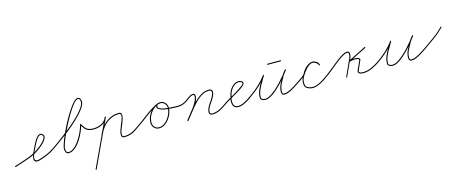

<svg xmlns="http://www.w3.org/2000/svg" viewBox="-50 -1201 5056 2127"><g transform="rotate(-15 2477.5 -137.0)"><path d="M4 13Q-2 14 -4 9Q-5 3 0 1Q79 -23 155.5 -50Q232 -77 298 -128Q306 -133 323.5 -148Q341 -163 358 -181.5Q375 -200 382 -218.5Q389 -237 376 -250Q376 -250 376 -250Q376 -250 376 -250Q362 -263 348.5 -257.5Q335 -252 322.5 -237Q310 -222 301 -205.5Q292 -189 287 -180Q281 -167 268 -143Q255 -119 243 -91.5Q231 -64 226 -41Q221 -18 230.5 -5.5Q240 7 272 0Q272 0 272 0Q271 0 271 0Q322 -14 365.5 -33Q409 -52 454 -82Q459 -85 462 -80Q465 -75 460 -72Q415 -41 370.5 -22Q326 -3 275 12Q275 12 274 12Q274 12 274 12Q236 20 223 7Q210 -6 213.5 -31.5Q217 -57 229.5 -87Q242 -117 256 -144Q270 -171 277 -186Q282 -198 293.5 -216.5Q305 -235 319.5 -250.5Q334 -266 350.5 -270.5Q367 -275 384 -258Q384 -258 384 -258Q384 -258 384 -258Q401 -242 395.5 -221.5Q390 -201 372.5 -180Q355 -159 335.5 -142.5Q316 -126 306 -118Q238 -66 161 -39Q84 -12 4 13Q4 13 4 13Q4 13 4 13Z M452 -74Q449 -78 454 -82Q477 -98 518 -127.5Q559 -157 607.5 -194Q656 -231 705 -272.5Q754 -314 794.5 -355Q835 -396 860 -433Q885 -470 885 -499Q885 -511 880 -523.5Q875 -536 860 -536Q842 -536 814.5 -505.5Q787 -475 755.5 -425Q724 -375 693 -316.5Q662 -258 636.5 -202Q611 -146 595.5 -102.5Q580 -59 580 -40Q580 -26 586.5 -10.5Q593 5 609 5Q639 5 666 -14.5Q693 -34 717 -65Q741 -96 760.5 -131.5Q780 -167 793 -200.5Q806 -234 811 -256Q812 -260 816 -261Q820 -261 822 -258Q838 -231 852 -213Q866 -195 887 -186Q908 -177 943 -177Q949 -177 949 -171Q949 -165 943 -165Q906 -165 883 -174.5Q860 -184 844 -203.5Q828 -223 812 -252Q810 -255 817 -256Q824 -257 823 -254Q817 -229 803.5 -194.5Q790 -160 770 -123Q750 -86 724.5 -54Q699 -22 670 -2.5Q641 17 609 17Q587 17 577.5 -2Q568 -21 568 -40Q568 -60 583.5 -105Q599 -150 625 -208Q651 -266 683 -325.5Q715 -385 748 -435.5Q781 -486 810 -517Q839 -548 860 -548Q880 -548 888.5 -532Q897 -516 897 -499Q897 -468 872 -430Q847 -392 806 -350Q765 -308 716 -266Q667 -224 617.5 -186.5Q568 -149 526.5 -119Q485 -89 460 -72Q456 -69 452 -74Z M943 -165Q937 -165 937 -171Q937 -177 943 -177Q992 -177 1035 -197.5Q1078 -218 1097 -267Q1097 -267 1097 -267Q1097 -267 1097 -267Q1100 -272 1105 -270Q1111 -268 1109 -262Q1088 -210 1042 -187.5Q996 -165 943 -165Q943 -165 943 -165Q943 -165 943 -165ZM1106 -270Q1111 -267 1108 -262Q1046 -129 984 4Q922 137 860 271Q860 271 860 271Q860 271 860 271Q858 276 852 273Q847 271 850 265Q912 132 974 -1Q1036 -134 1098 -267Q1100 -272 1106 -270ZM1013 -71Q1007 -74 1009 -79Q1027 -124 1055.5 -163Q1084 -202 1124 -229Q1184 -270 1255 -270Q1279 -270 1285.5 -256.5Q1292 -243 1289 -222.5Q1286 -202 1279 -182.5Q1272 -163 1268 -152Q1263 -140 1253 -116.5Q1243 -93 1235 -67.5Q1227 -42 1229.5 -24Q1232 -6 1253 -6Q1291 -6 1320.5 -16.5Q1350 -27 1376 -44Q1402 -61 1432 -82Q1436 -85 1440 -80Q1443 -76 1438 -72Q1408 -51 1381 -33Q1354 -15 1323.5 -4.5Q1293 6 1253 6Q1231 6 1223 -7Q1215 -20 1217.5 -40Q1220 -60 1227.5 -82.5Q1235 -105 1243.5 -125Q1252 -145 1256 -156Q1259 -164 1266 -180.5Q1273 -197 1277 -215Q1281 -233 1277 -245.5Q1273 -258 1255 -258Q1188 -258 1130 -219Q1092 -193 1064.5 -155Q1037 -117 1021 -75Q1018 -69 1013 -71Z M1430 -74Q1427 -79 1432 -82Q1494 -125 1556 -173Q1618 -221 1687 -255Q1692 -257 1695 -252Q1697 -247 1692 -244Q1643 -221 1612 -173Q1581 -125 1581 -71Q1581 -42 1600 -21.5Q1619 -1 1649 -1Q1680 -1 1707 -18.5Q1734 -36 1754.5 -64Q1775 -92 1786.5 -123.5Q1798 -155 1798 -183Q1798 -209 1780 -231.5Q1762 -254 1734 -254Q1723 -254 1709 -251Q1695 -248 1691 -236Q1691 -236 1691 -236Q1691 -236 1691 -236Q1684 -218 1702.5 -206.5Q1721 -195 1753 -189Q1785 -183 1819.5 -180.5Q1854 -178 1881 -177.5Q1908 -177 1916 -177Q1916 -177 1916 -177Q1916 -177 1916 -177Q1922 -177 1922 -171Q1922 -165 1916 -165Q1905 -165 1875.5 -165.5Q1846 -166 1809.5 -169Q1773 -172 1740 -180Q1707 -188 1689 -202.5Q1671 -217 1679 -240Q1679 -240 1679 -240Q1679 -240 1679 -240Q1685 -257 1702 -261.5Q1719 -266 1734 -266Q1767 -266 1788.5 -240Q1810 -214 1810 -183Q1810 -152 1797.5 -118.5Q1785 -85 1763 -55.5Q1741 -26 1712 -7.5Q1683 11 1649 11Q1614 11 1591.5 -13Q1569 -37 1569 -71Q1569 -129 1602 -180Q1635 -231 1687 -255Q1692 -257 1695 -252Q1697 -247 1692 -244Q1624 -211 1562.5 -163Q1501 -115 1438 -72Q1433 -69 1430 -74Z M1916 -165Q1910 -165 1910 -171Q1910 -177 1916 -177Q1941 -177 1963 -185Q1985 -193 2006 -206Q2020 -215 2036 -228Q2052 -241 2069 -251Q2086 -261 2103 -261Q2130 -261 2130 -233Q2130 -202 2114 -169Q2098 -136 2074 -103.5Q2050 -71 2024.5 -41.5Q1999 -12 1981 14Q1977 18 1972 15Q1968 11 1971 6Q1988 -17 2013 -47Q2038 -77 2062 -109.5Q2086 -142 2102 -174Q2118 -206 2118 -233Q2118 -249 2103 -249Q2088 -249 2072 -239Q2056 -229 2040.5 -216.5Q2025 -204 2012 -196Q1990 -182 1966 -173.5Q1942 -165 1916 -165Q1916 -165 1916 -165Q1916 -165 1916 -165ZM1981 14Q1977 18 1972 15Q1968 11 1971 6Q2002 -29 2036 -74.5Q2070 -120 2109.5 -162.5Q2149 -205 2193.5 -233Q2238 -261 2288 -261Q2303 -261 2315 -252.5Q2327 -244 2327 -227Q2327 -206 2315 -180.5Q2303 -155 2287 -131.5Q2271 -108 2259 -90Q2249 -74 2241 -54.5Q2233 -35 2233 -16Q2233 -6 2241 -1Q2249 4 2258 4Q2313 2 2357.5 -25Q2402 -52 2445 -82Q2445 -82 2445 -82Q2445 -82 2445 -82Q2449 -85 2453 -80Q2456 -76 2451 -72Q2407 -41 2361 -13.5Q2315 14 2259 16Q2244 16 2232.5 8Q2221 0 2221 -16Q2221 -37 2229.5 -58Q2238 -79 2249 -97Q2260 -113 2275.5 -136Q2291 -159 2303 -183Q2315 -207 2315 -227Q2315 -239 2306.5 -244Q2298 -249 2288 -249Q2240 -249 2197 -221.5Q2154 -194 2115.5 -151.5Q2077 -109 2043.5 -64.5Q2010 -20 1981 14Q1981 14 1981 14Q1981 14 1981 14Z M2451 -72Q2447 -69 2443 -74Q2440 -78 2445 -82Q2454 -89 2479.5 -103Q2505 -117 2536.5 -135.5Q2568 -154 2598 -173Q2628 -192 2647.5 -207.5Q2667 -223 2667 -232Q2667 -244 2653.5 -249.5Q2640 -255 2631 -255Q2601 -255 2577 -236.5Q2553 -218 2537 -190.5Q2521 -163 2516 -137Q2516 -137 2516 -137Q2516 -136 2516 -136Q2510 -119 2506.5 -102Q2503 -85 2503 -66Q2503 -39 2514.5 -20.5Q2526 -2 2556 -2Q2585 -2 2615 -15.5Q2645 -29 2673 -47.5Q2701 -66 2724 -82Q2724 -82 2724 -82Q2724 -82 2724 -82Q2728 -85 2732 -80Q2735 -76 2730 -72Q2707 -55 2678 -36Q2649 -17 2618 -3.5Q2587 10 2556 10Q2521 10 2506 -12Q2491 -34 2491 -66Q2491 -86 2495 -103.5Q2499 -121 2504 -140Q2504 -140 2504 -139Q2504 -139 2504 -139Q2510 -168 2527.5 -197.5Q2545 -227 2571.5 -247Q2598 -267 2631 -267Q2646 -267 2662.5 -258Q2679 -249 2679 -232Q2679 -220 2659.5 -202.5Q2640 -185 2610 -166Q2580 -147 2548 -128.5Q2516 -110 2489.5 -95Q2463 -80 2451 -72Q2451 -72 2451 -72Q2451 -72 2451 -72Z M2729 -72Q2724 -69 2721 -74Q2718 -79 2723 -82Q2775 -118 2823.5 -163Q2872 -208 2909 -260Q2912 -265 2917 -262Q2922 -259 2919 -254Q2901 -222 2878.5 -184.5Q2856 -147 2839.5 -108.5Q2823 -70 2823 -32Q2823 -13 2838 -7Q2853 -1 2868 -1Q2895 -1 2927.5 -20.5Q2960 -40 2995 -71Q3030 -102 3062 -137Q3094 -172 3120 -204Q3146 -236 3160 -256Q3163 -261 3168 -258Q3173 -254 3170 -249Q3159 -236 3148 -222.5Q3137 -209 3128 -194Q3128 -194 3128 -194Q3128 -194 3128 -194Q3108 -157 3086.5 -115.5Q3065 -74 3065 -30Q3065 -19 3068 -13Q3068 -13 3068 -13Q3068 -13 3068 -13Q3072 -6 3076 -4.5Q3080 -3 3088 -3Q3111 -3 3142 -17.5Q3173 -32 3203 -50.5Q3233 -69 3251 -82Q3255 -85 3259 -80Q3262 -76 3257 -72Q3238 -59 3207.5 -39.5Q3177 -20 3145 -5.5Q3113 9 3088 9Q3077 9 3070 6Q3063 3 3058 -7Q3058 -7 3058 -7Q3058 -7 3058 -7Q3053 -16 3053 -30Q3053 -76 3075 -118.5Q3097 -161 3118 -200Q3118 -200 3118 -200Q3118 -200 3118 -200Q3126 -215 3137.5 -229Q3149 -243 3160 -257Q3164 -261 3169 -258Q3173 -254 3170 -250Q3154 -228 3128 -195Q3102 -162 3069 -126.5Q3036 -91 3000.5 -59.5Q2965 -28 2931 -8.5Q2897 11 2868 11Q2848 11 2829.5 1.5Q2811 -8 2811 -32Q2811 -71 2827.5 -111Q2844 -151 2867 -188.5Q2890 -226 2909 -260Q2912 -265 2917 -262Q2922 -258 2919 -254Q2881 -200 2832 -154.5Q2783 -109 2729 -72Q2729 -72 2729 -72Q2729 -72 2729 -72ZM2991 -358Q2985 -358 2985 -364Q2985 -370 2991 -370Q3028 -370 3065 -370Q3102 -370 3139 -370Q3139 -370 3139 -370Q3139 -370 3139 -370Q3145 -370 3145 -364Q3145 -358 3139 -358Q3102 -358 3065 -358Q3028 -358 2991 -358Q2991 -358 2991 -358Q2991 -358 2991 -358Z M3256 -72Q3251 -69 3248 -74Q3245 -79 3250 -82Q3262 -90 3283.5 -103.5Q3305 -117 3324.5 -132.5Q3344 -148 3350 -160Q3360 -184 3381.5 -209Q3403 -234 3430 -249.5Q3457 -265 3486 -262Q3486 -262 3486 -262Q3487 -262 3487 -262Q3510 -255 3525.5 -246Q3541 -237 3549 -211Q3550 -205 3545 -203Q3539 -201 3537 -207Q3533 -219 3527 -226Q3527 -226 3527 -226Q3527 -226 3527 -226Q3523 -229 3520 -232Q3517 -235 3513 -238Q3513 -238 3513 -238Q3512 -238 3512 -238Q3487 -257 3461.5 -249Q3436 -241 3413 -218.5Q3390 -196 3372 -170Q3354 -144 3344 -127Q3344 -127 3344 -127Q3344 -127 3344 -127Q3333 -107 3329 -82.5Q3325 -58 3330 -35Q3334 -16 3352 -6.5Q3370 3 3387 6Q3387 6 3387 6Q3387 6 3387 6Q3424 13 3461.5 -1.5Q3499 -16 3533.5 -39Q3568 -62 3596 -82Q3596 -82 3596 -82Q3596 -82 3596 -82Q3600 -85 3604 -80Q3607 -76 3602 -72Q3573 -51 3537 -27.5Q3501 -4 3462.5 10.5Q3424 25 3385 18Q3385 18 3385 18Q3385 18 3385 18Q3364 14 3343.5 2Q3323 -10 3318 -33Q3313 -57 3317.5 -84Q3322 -111 3334 -133Q3334 -133 3334 -133Q3334 -133 3334 -133Q3346 -153 3365.5 -181Q3385 -209 3410 -232Q3435 -255 3463 -262Q3491 -269 3520 -248Q3520 -248 3519 -248Q3519 -248 3519 -248Q3524 -245 3528 -241.5Q3532 -238 3535 -234Q3535 -234 3535 -234Q3535 -234 3535 -234Q3544 -225 3549 -211Q3551 -206 3545 -204Q3539 -202 3537 -207Q3530 -230 3517 -237.5Q3504 -245 3483 -250Q3483 -250 3484 -250Q3484 -250 3484 -250Q3459 -253 3434 -238Q3409 -223 3389.5 -200Q3370 -177 3360 -156Q3354 -141 3334 -125Q3314 -109 3292 -95Q3270 -81 3256 -72Q3256 -72 3256 -72Q3256 -72 3256 -72Z M3602 -72Q3597 -69 3594 -74Q3591 -79 3596 -82Q3615 -96 3643.5 -119Q3672 -142 3703.5 -168Q3735 -194 3766.5 -217.5Q3798 -241 3826 -256Q3854 -271 3873 -271Q3904 -271 3904 -241Q3904 -213 3890.5 -184Q3877 -155 3865 -130Q3850 -97 3835 -64Q3820 -31 3805 2Q3803 8 3798 5Q3792 3 3795 -2Q3810 -35 3825 -68Q3840 -101 3855 -134Q3865 -159 3878.5 -186.5Q3892 -214 3892 -241Q3892 -259 3873 -259Q3856 -259 3829 -244Q3802 -229 3771 -206Q3740 -183 3708.5 -157Q3677 -131 3649 -108Q3621 -85 3602 -72Q3602 -72 3602 -72Q3602 -72 3602 -72ZM4076 -270Q4082 -273 4084 -267Q4087 -262 4082 -259Q4030 -233 3979 -207.5Q3928 -182 3877 -156Q3872 -153 3869 -159Q3867 -165 3872 -167Q3889 -172 3906.5 -175Q3924 -178 3942 -177Q3942 -177 3942 -177Q3942 -177 3942 -177Q3952 -177 3967.5 -174Q3983 -171 3992 -162.5Q4001 -154 3993 -137Q3993 -137 3993 -137Q3993 -138 3993 -138Q3983 -114 3972 -90Q3961 -66 3950 -42Q3950 -42 3950 -41Q3950 -41 3950 -41Q3942 -25 3948 -17.5Q3954 -10 3966.5 -8Q3979 -6 3991 -6Q4042 -6 4092 -30Q4142 -54 4183 -82Q4183 -82 4183 -82Q4183 -82 4183 -82Q4187 -85 4191 -80Q4194 -76 4189 -72Q4148 -43 4096 -18.5Q4044 6 3991 6Q3974 6 3958.5 2Q3943 -2 3936 -13.5Q3929 -25 3939 -47Q3939 -47 3939 -47Q3939 -46 3939 -46Q3950 -70 3961 -94Q3972 -118 3983 -142Q3983 -142 3983 -143Q3983 -143 3983 -143Q3987 -153 3979 -157.5Q3971 -162 3959.5 -163.5Q3948 -165 3942 -165Q3942 -165 3942 -165Q3942 -165 3942 -165Q3925 -166 3908.5 -163Q3892 -160 3876 -155Q3871 -154 3868 -159Q3866 -164 3871 -167Q3923 -192 3974 -218Q4025 -244 4076 -270Q4076 -270 4076 -270Q4076 -270 4076 -270Z M4188 -72Q4183 -69 4180 -74Q4177 -79 4182 -82Q4234 -118 4282.5 -163Q4331 -208 4368 -260Q4371 -265 4376 -262Q4381 -259 4378 -254Q4360 -222 4337.5 -184.5Q4315 -147 4298.5 -108.5Q4282 -70 4282 -32Q4282 -13 4297 -7Q4312 -1 4327 -1Q4354 -1 4386.5 -20.5Q4419 -40 4454 -71Q4489 -102 4521 -137Q4553 -172 4579 -204Q4605 -236 4619 -256Q4622 -261 4627 -258Q4632 -254 4629 -249Q4618 -236 4607 -222.5Q4596 -209 4587 -194Q4587 -194 4587 -194Q4587 -194 4587 -194Q4567 -157 4545.5 -115.5Q4524 -74 4524 -30Q4524 -19 4527 -13Q4527 -13 4527 -13Q4527 -13 4527 -13Q4531 -6 4535 -4.5Q4539 -3 4547 -3Q4570 -3 4601 -17.5Q4632 -32 4662 -50.5Q4692 -69 4710 -82Q4714 -85 4718 -80Q4721 -76 4716 -72Q4697 -59 4666.5 -39.5Q4636 -20 4604 -5.5Q4572 9 4547 9Q4536 9 4529 6Q4522 3 4517 -7Q4517 -7 4517 -7Q4517 -7 4517 -7Q4512 -16 4512 -30Q4512 -76 4534 -118.5Q4556 -161 4577 -200Q4577 -200 4577 -200Q4577 -200 4577 -200Q4585 -215 4596.5 -229Q4608 -243 4619 -257Q4623 -261 4628 -258Q4632 -254 4629 -250Q4613 -228 4587 -195Q4561 -162 4528 -126.5Q4495 -91 4459.5 -59.5Q4424 -28 4390 -8.5Q4356 11 4327 11Q4307 11 4288.5 1.5Q4270 -8 4270 -32Q4270 -71 4286.5 -111Q4303 -151 4326 -188.5Q4349 -226 4368 -260Q4371 -265 4376 -262Q4381 -258 4378 -254Q4340 -200 4291 -154.5Q4242 -109 4188 -72Q4188 -72 4188 -72Q4188 -72 4188 -72Z M4715 -71Q4711 -67 4707 -72Q4704 -77 4709 -81Q4770 -124 4833 -169Q4896 -214 4949 -268Q4953 -272 4957 -268Q4961 -264 4957 -260Q4904 -206 4840.5 -160.5Q4777 -115 4715 -71Q4715 -71 4715 -71Q4715 -71 4715 -71Z"/></g></svg>

Font: FRB American Cursive Guidelines Arrows Thin
Style: Italic
Weight: 100
Italic angle: -25°
Version: Version 2.0;Modular Font Editor K font №1